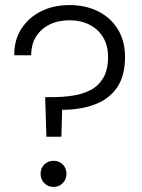

<svg xmlns="http://www.w3.org/2000/svg" viewBox="-20 -732 560 757"><path d="M163 -193 158 -349H185Q228 -349 267.5 -355Q307 -361 338 -377.5Q369 -394 387.5 -425.5Q406 -457 406 -508Q406 -553 386.5 -585Q367 -617 333 -634.5Q299 -652 254 -652Q209 -652 175 -635Q141 -618 122 -587.5Q103 -557 103 -514H36Q36 -575 64.5 -619Q93 -663 142 -687.5Q191 -712 254 -712Q318 -712 367.5 -687Q417 -662 445 -616Q473 -570 473 -508Q473 -433 441.5 -387Q410 -341 353.5 -320Q297 -299 225 -299L222 -193ZM191 5Q169 5 154.5 -10Q140 -25 140 -47Q140 -69 154.5 -83.5Q169 -98 191 -98Q213 -98 227.5 -83.5Q242 -69 242 -47Q242 -25 227.5 -10Q213 5 191 5Z"/></svg>

Font: DM Sans 16pt Light
Style: Regular
Weight: 300
Version: Version 4.004;gftools[0.9.30]